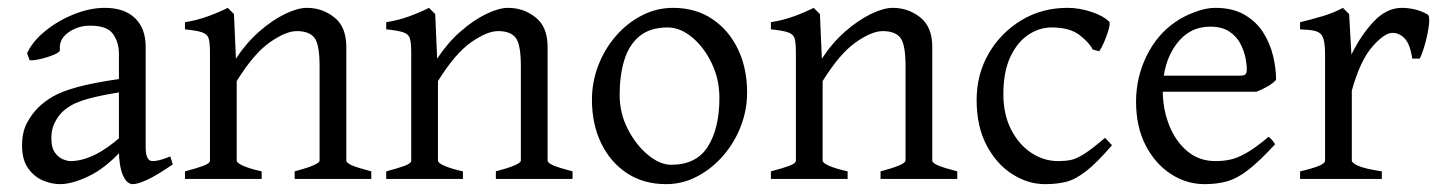

<svg xmlns="http://www.w3.org/2000/svg" viewBox="-20 -451 3637 484"><path d="M415.5 -36.6Q377.4 -10.3 352.5 1.5Q327.6 13.2 314.9 13.2Q299.3 13.2 289.6 -10Q279.8 -33.2 279.8 -73.2V-314.9Q279.8 -345.2 264.2 -366.2Q248.5 -387.2 204.1 -386.2Q175.3 -385.7 151.9 -368.9Q128.4 -352.1 130.9 -325.2Q131.8 -319.8 115.7 -313Q99.6 -306.2 80.8 -302Q62 -297.9 54.7 -299.3L48.3 -316.9Q62 -346.7 94 -372.8Q126 -398.9 166.3 -415Q206.5 -431.2 244.1 -431.2Q293.5 -431.2 320.3 -405.3Q347.2 -379.4 347.2 -333V-79.6Q347.2 -44.9 364.7 -44.9Q371.6 -44.9 381.3 -47.1Q391.1 -49.3 409.2 -56.6ZM284.2 -218.8Q232.4 -210.4 203.6 -202.4Q174.8 -194.3 160.2 -185.8Q145.5 -177.2 135.3 -167Q124 -154.8 116.7 -139.2Q109.4 -123.5 109.4 -102.5Q109.4 -79.1 118.2 -66.7Q127 -54.2 138.4 -49.6Q149.9 -44.9 157.7 -44.9Q185.5 -44.9 217 -59.8Q248.5 -74.7 284.2 -106L287.6 -72.8Q245.6 -26.9 203.6 -6.8Q161.6 13.2 131.3 13.2Q109.9 13.2 87.6 3.7Q65.4 -5.9 50.5 -27.3Q35.6 -48.8 35.6 -83.5Q35.6 -117.7 47.6 -140.4Q59.6 -163.1 76.2 -179.7Q90.8 -194.3 112.1 -207Q133.3 -219.7 173.3 -231Q213.4 -242.2 284.2 -252.4Z M722.7 0V-19Q785.6 -35.6 785.6 -46.4V-284.2Q785.6 -338.9 772.7 -355.7Q759.8 -372.6 728 -372.6Q700.7 -372.6 660.4 -344.5Q620.1 -316.4 576.7 -246.6V-46.4Q576.7 -40 593.8 -32.7Q610.8 -25.4 639.6 -19V0H446.3V-19Q476.1 -26.9 492.7 -33Q509.3 -39.1 509.3 -46.4V-319.3Q509.3 -342.8 506.1 -353.8Q502.9 -364.7 489.7 -369.4Q476.6 -374 446.3 -377V-395Q476.6 -399.9 502.9 -409.4Q529.3 -418.9 554.2 -431.2L569.8 -415.5L574.7 -303.2Q601.1 -343.3 633.8 -371.8Q666.5 -400.4 698.5 -415.8Q730.5 -431.2 753.4 -431.2Q792.5 -431.2 822.8 -407.2Q853 -383.3 853 -332.5V-46.4Q853 -40.5 866.7 -34.4Q880.4 -28.3 916 -19V0Z M1230 0V-19Q1293 -35.6 1293 -46.4V-284.2Q1293 -338.9 1280 -355.7Q1267.1 -372.6 1235.4 -372.6Q1208 -372.6 1167.7 -344.5Q1127.4 -316.4 1084 -246.6V-46.4Q1084 -40 1101.1 -32.7Q1118.2 -25.4 1147 -19V0H953.6V-19Q983.4 -26.9 1000 -33Q1016.6 -39.1 1016.6 -46.4V-319.3Q1016.6 -342.8 1013.4 -353.8Q1010.3 -364.7 997.1 -369.4Q983.9 -374 953.6 -377V-395Q983.9 -399.9 1010.3 -409.4Q1036.6 -418.9 1061.5 -431.2L1077.1 -415.5L1082 -303.2Q1108.4 -343.3 1141.1 -371.8Q1173.8 -400.4 1205.8 -415.8Q1237.8 -431.2 1260.7 -431.2Q1299.8 -431.2 1330.1 -407.2Q1360.4 -383.3 1360.4 -332.5V-46.4Q1360.4 -40.5 1374 -34.4Q1387.7 -28.3 1423.3 -19V0Z M1863.3 -217.8Q1863.3 -172.9 1846.9 -131.3Q1830.6 -89.8 1802 -57.4Q1773.4 -24.9 1736.8 -5.9Q1700.2 13.2 1659.2 13.2Q1602.5 13.2 1560.5 -14.4Q1518.6 -42 1495.4 -90.1Q1472.2 -138.2 1472.2 -199.2Q1472.2 -244.1 1488 -285.6Q1503.9 -327.1 1532.2 -359.9Q1560.5 -392.6 1597.7 -411.9Q1634.8 -431.2 1676.8 -431.2Q1733.4 -431.2 1775.1 -403.3Q1816.9 -375.5 1840.1 -327.4Q1863.3 -279.3 1863.3 -217.8ZM1793.5 -204.1Q1793.5 -251.5 1773.9 -292Q1754.4 -332.5 1724.4 -357.2Q1694.3 -381.8 1663.6 -381.8Q1618.2 -381.8 1591.6 -359.4Q1564.9 -336.9 1553.5 -298.6Q1542 -260.3 1542 -212.4Q1542 -165 1563 -124.8Q1584 -84.5 1614 -60.1Q1644 -35.6 1671.9 -35.6Q1735.4 -35.6 1764.4 -81.5Q1793.5 -127.4 1793.5 -204.1Z M2199.7 0V-19Q2262.7 -35.6 2262.7 -46.4V-284.2Q2262.7 -338.9 2249.8 -355.7Q2236.8 -372.6 2205.1 -372.6Q2177.7 -372.6 2137.5 -344.5Q2097.2 -316.4 2053.7 -246.6V-46.4Q2053.7 -40 2070.8 -32.7Q2087.9 -25.4 2116.7 -19V0H1923.3V-19Q1953.1 -26.9 1969.7 -33Q1986.3 -39.1 1986.3 -46.4V-319.3Q1986.3 -342.8 1983.2 -353.8Q1980 -364.7 1966.8 -369.4Q1953.6 -374 1923.3 -377V-395Q1953.6 -399.9 1980 -409.4Q2006.3 -418.9 2031.2 -431.2L2046.9 -415.5L2051.8 -303.2Q2078.1 -343.3 2110.8 -371.8Q2143.6 -400.4 2175.5 -415.8Q2207.5 -431.2 2230.5 -431.2Q2269.5 -431.2 2299.8 -407.2Q2330.1 -383.3 2330.1 -332.5V-46.4Q2330.1 -40.5 2343.8 -34.4Q2357.4 -28.3 2393.1 -19V0Z M2783.2 -85Q2744.1 -39.6 2717 -18.8Q2689.9 2 2666.5 7.6Q2643.1 13.2 2614.7 13.2Q2571.3 13.2 2531.5 -12.2Q2491.7 -37.6 2466.8 -85.2Q2441.9 -132.8 2441.9 -199.2Q2441.9 -263.7 2472.4 -316.2Q2502.9 -368.7 2554.7 -399.9Q2606.4 -431.2 2670.9 -431.2Q2700.7 -431.2 2731.2 -421.1Q2761.7 -411.1 2776.9 -395.5Q2778.3 -388.2 2773.9 -373.8Q2769.5 -359.4 2763.2 -344.7Q2756.8 -330.1 2751 -321.8L2734.4 -326.2Q2727.1 -342.3 2702.1 -362.1Q2677.2 -381.8 2630.9 -381.8Q2599.6 -381.8 2571.8 -363Q2543.9 -344.2 2526.6 -306.9Q2509.3 -269.5 2509.3 -213.4Q2509.3 -162.6 2528.8 -124.5Q2548.3 -86.4 2579.8 -65.7Q2611.3 -44.9 2647.5 -44.9Q2664.6 -44.9 2678.7 -47.6Q2692.9 -50.3 2712.6 -62.7Q2732.4 -75.2 2765.6 -103.5Z M3196.8 -250Q3189 -240.7 3175.5 -233.2Q3162.1 -225.6 3147.5 -219.7H2889.6L2890.6 -260.3H3106Q3116.2 -260.3 3119.6 -263.7Q3123 -267.1 3123 -276.4Q3123 -288.6 3119.4 -306.4Q3115.7 -324.2 3106.2 -342Q3096.7 -359.9 3078.4 -371.8Q3060.1 -383.8 3030.8 -383.8Q2977.1 -383.8 2944.1 -337.9Q2911.1 -292 2911.1 -223.1Q2911.1 -176.3 2927.2 -135.5Q2943.4 -94.7 2973.1 -69.8Q3002.9 -44.9 3043.9 -44.9Q3063 -44.9 3080.8 -48.6Q3098.6 -52.2 3121.6 -65.2Q3144.5 -78.1 3177.7 -106Q3183.1 -102.5 3187.7 -96.7Q3192.4 -90.8 3194.3 -87.4Q3154.3 -43.9 3126 -22.2Q3097.7 -0.5 3072.5 6.3Q3047.4 13.2 3016.6 13.2Q2970.7 13.2 2931.4 -12.5Q2892.1 -38.1 2867.9 -84.7Q2843.8 -131.3 2843.8 -194.8Q2843.8 -255.4 2870.1 -309.6Q2896.5 -363.8 2942.9 -395.5Q2962.9 -409.7 2991.2 -420.4Q3019.5 -431.2 3043.5 -431.2Q3087.4 -431.2 3117.2 -413.8Q3147 -396.5 3164.3 -369.1Q3181.6 -341.8 3189.2 -310.3Q3196.8 -278.8 3196.8 -250Z M3578.6 -414.6Q3584.5 -411.1 3582.3 -390.4Q3580.1 -369.6 3573.5 -344.7Q3566.9 -319.8 3559.1 -303.2H3540Q3534.7 -339.8 3521 -354Q3507.3 -368.2 3490.2 -368.2Q3470.2 -368.2 3439.7 -333.7Q3409.2 -299.3 3387.7 -222.7V-46.4Q3387.7 -40 3404.5 -32.7Q3421.4 -25.4 3463.4 -19V0H3257.3V-19Q3287.1 -25.9 3303.7 -32.5Q3320.3 -39.1 3320.3 -46.4V-308.1Q3320.3 -337.9 3317.1 -349.4Q3314 -360.8 3310.1 -364.7Q3303.7 -371.1 3293 -373.5Q3282.2 -376 3257.3 -377V-395Q3286.1 -401.9 3314.5 -410.4Q3342.8 -418.9 3365.2 -431.2L3380.9 -415.5L3386.7 -313.5Q3411.1 -363.3 3443.4 -397.2Q3475.6 -431.2 3514.2 -431.2Q3528.8 -431.2 3545.7 -427.5Q3562.5 -423.8 3578.6 -414.6Z"/></svg>

Font: Dai Banna SIL Light
Style: Regular
Weight: 300
Designer: Victor Gaultney
Foundry: SIL International
Version: Version 4.000